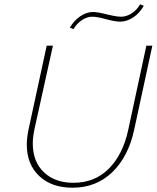

<svg xmlns="http://www.w3.org/2000/svg" viewBox="-20 -871 733 896"><path d="M306 -742Q325 -775 354.5 -795Q384 -815 414 -815Q436 -815 478 -804Q483 -803 505.5 -798Q528 -793 545 -793Q571 -793 595.5 -809.5Q620 -826 634 -851L651 -844Q631 -809 601.5 -789.5Q572 -770 540 -770Q518 -770 472 -782Q434 -793 411 -793Q386 -793 362 -777Q338 -761 323 -735ZM105 -197Q105 -226 113 -266L198 -658H227L141 -269Q133 -231 133 -202Q133 -116 185 -67Q237 -18 323 -18Q422 -18 487.5 -83.5Q553 -149 578 -263L663 -658H691L606 -265Q579 -140 504 -67.5Q429 5 318 5Q221 5 163 -49.5Q105 -104 105 -197Z"/></svg>

Font: Ysabeau Infant Extralight
Style: Italic
Weight: 200
Italic angle: -12°
Designer: Christian Thalmann (Catharsis Fonts)
Version: Version 0.003